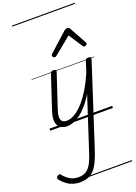

<svg xmlns="http://www.w3.org/2000/svg" viewBox="-364 -1132 1253 1773"><g transform="rotate(-20 263.0 -245.5)"><path d="M164 15Q124 15 97 -4Q70 -23 64 -63.5Q58 -104 79 -168L187 -494Q191 -506 197 -510.5Q203 -515 217 -515Q234 -515 240 -509Q246 -503 242 -491L133 -162Q119 -121 118.5 -92Q118 -63 133 -48.5Q148 -34 178 -34Q208 -34 246 -53.5Q284 -73 326 -115.5Q368 -158 411.5 -226Q455 -294 497 -391L530 -494Q535 -506 541.5 -510.5Q548 -515 561 -515Q579 -515 583.5 -507.5Q588 -500 584 -488L323 317Q297 395 268.5 445Q240 495 199.5 518.5Q159 542 97 542Q59 542 26.5 531Q-6 520 -33 499.5Q-60 479 -82 452Q-89 442 -90 433Q-91 424 -78 415Q-66 406 -59 406.5Q-52 407 -46 415Q-15 454 20.5 473.5Q56 493 101 493Q146 493 176 473.5Q206 454 227.5 414.5Q249 375 268 314L437 -205Q401 -144 364 -102Q327 -60 291.5 -34Q256 -8 223.5 3.5Q191 15 164 15ZM273 -623Q265 -623 258 -630Q251 -637 251 -645Q251 -650 253.5 -654Q256 -658 260 -662L441 -825Q449 -832 456 -834.5Q463 -837 471 -837Q478 -837 484.5 -834Q491 -831 495 -823L585 -660Q588 -655 589.5 -651Q591 -647 591 -644Q591 -635 582 -629Q573 -623 566 -623Q560 -623 555.5 -626Q551 -629 548 -634L460 -769L295 -634Q288 -629 283.5 -626Q279 -623 273 -623ZM0 513H616V523H0ZM0 -20H616V0H0ZM0 -505H616V-500H0ZM0 -1033H616V-1023H0Z"/></g></svg>

Font: Playwrite IN Guides
Style: Regular
Weight: 400
Designer: Veronika Burian, José Scaglione
Foundry: TypeTogether
Version: Version 1.003